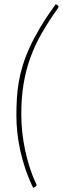

<svg xmlns="http://www.w3.org/2000/svg" viewBox="-20 -776 300 920"><path d="M82 -227.5Q82 -187 86.5 -144Q91 -101 100 -58.2Q109 -15.5 122.2 26Q135.5 67.5 153.5 105Q156.5 110.5 154.8 113.5Q153 116.5 150.5 118L139 124.5Q117.5 80 102.2 35Q87 -10 77.2 -54.2Q67.5 -98.5 63 -140.8Q58.5 -183 58.5 -222.5Q58.5 -263.5 60.8 -303Q63 -342.5 69.8 -382.2Q76.5 -422 89.2 -463.5Q102 -505 123 -550.8Q144 -596.5 174.2 -647Q204.5 -697.5 247 -756L257.5 -749.5Q259.5 -748 260.2 -744.8Q261 -741.5 257.5 -736.5Q213.5 -675.5 180.8 -618.2Q148 -561 126 -501Q104 -441 93 -374.2Q82 -307.5 82 -227.5Z"/></svg>

Font: Lato ExtraLight
Style: Italic
Weight: 275
Italic angle: -7°
Designer: Lukasz Dziedzic with Adam Twardoch and Botio Nikoltchev
Foundry: tyPoland Lukasz Dziedzic
Version: Version 2.015; 2015-08-06; http://www.latofonts.com/